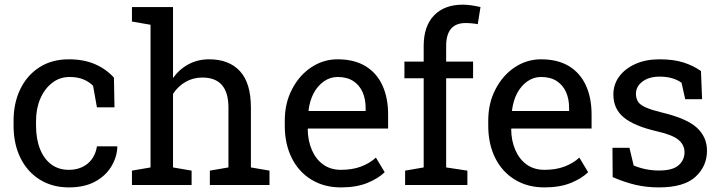

<svg xmlns="http://www.w3.org/2000/svg" viewBox="-20 -792 3090 822"><path d="M274.9 10.3Q203.6 10.3 149.9 -23.4Q96.7 -56.6 67.4 -116.2Q38.1 -175.8 38.1 -253.9V-274.4Q38.1 -350.6 66.4 -409.2Q94.7 -468.8 147.9 -503.4Q201.2 -538.1 274.9 -538.1Q338.9 -538.1 387 -517.1Q435.1 -496.1 467.8 -459.5L470.2 -332.5H395L378.4 -424.8Q361.8 -441.9 336.9 -452.1Q312 -462.4 278.3 -462.4Q234.9 -462.4 203.1 -437Q170.4 -411.6 152.3 -369.1Q134.3 -326.7 134.3 -274.4V-253.9Q134.3 -196.8 151.4 -153.8Q168.5 -111.3 199.7 -88.1Q231 -64.9 274.4 -64.9Q323.2 -64.9 355.5 -91.8Q387.7 -118.7 395 -165.5H481.4L482.4 -162.6Q480.5 -118.2 455.6 -77.6Q431.2 -38.1 386 -13.9Q340.8 10.3 274.9 10.3Z M720.7 -390.1V-75.2L800.3 -61.5V0H544.9V-61.5L624.5 -75.2V-686L544.9 -699.7V-761.7H720.7V-458Q748 -496.1 787.6 -517.1Q827.1 -538.1 875.5 -538.1Q960.4 -538.1 1007.3 -487.3Q1054.2 -436.5 1054.2 -331.1V-75.2L1133.8 -61.5V0H878.4V-61.5L958 -75.2V-332Q958 -460 846.2 -460Q806.6 -460 774.2 -441.2Q741.7 -422.4 720.7 -390.1Z M1439.9 10.3Q1366.7 10.3 1312.5 -23.4Q1258.3 -56.6 1228.8 -116.2Q1199.2 -175.8 1199.2 -253.9V-275.4Q1199.2 -351.1 1230.5 -410.2Q1261.2 -469.7 1312.7 -503.9Q1364.3 -538.1 1425.3 -538.1Q1496.6 -538.1 1544.9 -508.8Q1592.8 -479.5 1617.2 -426.5Q1641.6 -373.5 1641.6 -301.8V-241.7H1298.8L1297.4 -239.3Q1297.9 -189.5 1315.4 -149.4Q1332.5 -109.9 1364 -87.4Q1395.5 -64.9 1439.9 -64.9Q1488.8 -64.9 1525.6 -78.9Q1562.5 -92.8 1589.4 -117.2L1627 -54.7Q1598.6 -27.3 1552 -8.5Q1505.4 10.3 1439.9 10.3ZM1300.8 -319.3 1301.8 -316.9H1545.4V-329.6Q1545.4 -368.2 1532.2 -397.9Q1518.6 -428.2 1491.9 -445.3Q1465.3 -462.4 1425.3 -462.4Q1393.6 -462.4 1366.7 -443.8Q1312 -404.3 1300.8 -319.3Z M1890.1 -457V-75.2L1981 -61.5V0H1714.4V-61.5L1793.9 -75.2V-457H1711.4V-528.3H1793.9V-595.2Q1793.9 -679.7 1838.1 -725.8Q1882.3 -772 1961.4 -772Q1978 -772 1997.3 -769.3Q2016.6 -766.6 2037.1 -761.7L2025.4 -688.5Q2016.6 -690.4 2001.7 -691.9Q1986.8 -693.4 1973.6 -693.4Q1890.1 -693.4 1890.1 -595.2V-528.3H2005.4V-457Z M2311 10.3Q2237.8 10.3 2183.6 -23.4Q2129.4 -56.6 2099.9 -116.2Q2070.3 -175.8 2070.3 -253.9V-275.4Q2070.3 -351.1 2101.6 -410.2Q2132.3 -469.7 2183.8 -503.9Q2235.4 -538.1 2296.4 -538.1Q2367.7 -538.1 2416 -508.8Q2463.9 -479.5 2488.3 -426.5Q2512.7 -373.5 2512.7 -301.8V-241.7H2169.9L2168.5 -239.3Q2168.9 -189.5 2186.5 -149.4Q2203.6 -109.9 2235.1 -87.4Q2266.6 -64.9 2311 -64.9Q2359.9 -64.9 2396.7 -78.9Q2433.6 -92.8 2460.4 -117.2L2498 -54.7Q2469.7 -27.3 2423.1 -8.5Q2376.5 10.3 2311 10.3ZM2171.9 -319.3 2172.9 -316.9H2416.5V-329.6Q2416.5 -368.2 2403.3 -397.9Q2389.6 -428.2 2363 -445.3Q2336.4 -462.4 2296.4 -462.4Q2264.6 -462.4 2237.8 -443.8Q2183.1 -404.3 2171.9 -319.3Z M2801.3 10.3Q2748 10.3 2701.7 -0.5Q2655.3 -11.2 2603 -33.7L2602.1 -159.2H2674.8L2692.9 -83.5Q2744.6 -62 2801.3 -62Q2859.9 -62 2885.3 -84.5Q2910.6 -106.9 2910.6 -140.1Q2910.6 -171.4 2885 -193.1Q2859.4 -214.8 2792 -230Q2696.3 -252 2651.1 -288.8Q2606 -325.7 2606 -387.2Q2606 -430.2 2630.9 -464.4Q2655.8 -498 2700.2 -518.1Q2744.6 -538.1 2803.7 -538.1Q2863.8 -538.1 2906.5 -524.4Q2949.2 -510.7 2981 -487.8L2985.8 -367.2H2913.6L2897.9 -437.5Q2862.3 -463.9 2803.7 -463.9Q2758.8 -463.9 2730.7 -442.9Q2702.6 -421.9 2702.6 -390.1Q2702.6 -372.1 2710.9 -357.9Q2719.7 -342.8 2746.1 -331.5Q2772.5 -320.3 2809.1 -311.5Q2919.4 -285.6 2963.1 -245.6Q3006.8 -205.6 3006.8 -147Q3006.8 -80.1 2957.3 -34.9Q2907.7 10.3 2801.3 10.3Z"/></svg>

Font: Suwannaphum
Style: Regular
Weight: 400
Designer: Danh Hong
Version: Version 8.002; ttfautohint (v1.8.3)